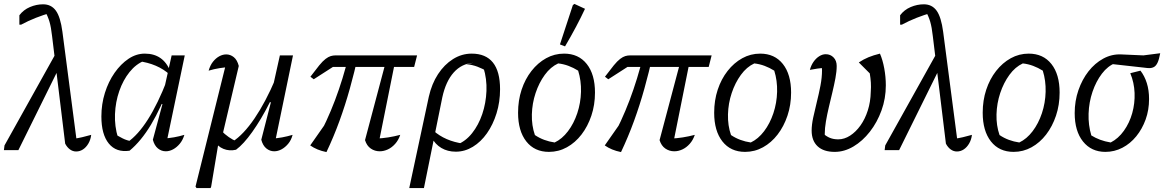

<svg xmlns="http://www.w3.org/2000/svg" viewBox="-51 -767 5957 981"><path d="M282 -33 215 -583Q210 -628 202 -655.5Q194 -683 178 -712L209 -702Q171 -691 132.5 -676Q94 -661 57 -641H48V-689Q69 -717 102 -731Q135 -745 169 -745Q211 -745 234.5 -712.5Q258 -680 268 -604L343 -30L326 -58Q347 -61 369 -66Q391 -71 415 -78Q412 -53 400.5 -33.5Q389 -14 373 -3.5Q357 7 338 7Q321 7 306.5 -3.5Q292 -14 282 -33ZM-31 0 -28 -24 243 -510 260 -439 43 0Z M611 3Q543 13 505 -33.5Q467 -80 467 -172Q467 -235 485 -292.5Q503 -350 534.5 -395Q566 -440 605.5 -466.5Q645 -493 689 -493Q783 -493 819 -403L817 -385Q755 -442 654 -455L687 -457Q644 -440 611 -399Q578 -358 558.5 -302Q539 -246 536.5 -184Q534 -122 552 -63L531 -85Q554 -71 575.5 -60Q597 -49 623 -45L600 -40Q708 -114 803 -359L821 -346Q771 -214 720.5 -130Q670 -46 611 3ZM797 -25 782 -59Q813 -61 838.5 -65.5Q864 -70 891 -78Q883 -51 867.5 -32.5Q852 -14 833.5 -4Q815 6 796 6Q774 6 756 -8.5Q738 -23 730 -53L779 -235L771 -237L826 -484H893Z M1078 -101Q1097 -81 1118 -66.5Q1139 -52 1157 -45L1137 -43Q1193 -79 1249.5 -162Q1306 -245 1357 -365L1370 -334Q1349 -287 1327 -243Q1305 -199 1282.5 -161.5Q1260 -124 1238 -93Q1216 -62 1195 -39Q1174 -16 1155 -2Q1121 6 1090.5 -6.5Q1060 -19 1046 -47ZM1284 -53 1333 -244 1326 -246 1379 -484H1446L1351 -25L1336 -59Q1363 -60 1390 -65Q1417 -70 1444 -78Q1437 -51 1421.5 -32.5Q1406 -14 1387.5 -4Q1369 6 1350 6Q1328 6 1310 -8.5Q1292 -23 1284 -53ZM1025 194H953L948 186L1108 -458L1140 -426Q1103 -424 1072 -419Q1041 -414 1015 -406Q1023 -434 1037.5 -452Q1052 -470 1069.5 -479.5Q1087 -489 1105 -489Q1126 -489 1143.5 -475Q1161 -461 1169 -430L1080 -53H1068L1028 186Z M1617 10Q1592 5 1571.5 -3.5Q1551 -12 1534 -24L1646 -184L1565 -48Q1619 -145 1660.5 -254.5Q1702 -364 1731 -484H1779Q1760 -399 1736.5 -314.5Q1713 -230 1683.5 -149Q1654 -68 1617 10ZM1883 -31 1870 -59Q1901 -60 1932.5 -65Q1964 -70 1994 -78Q1985 -51 1968 -32Q1951 -13 1930.5 -3.5Q1910 6 1889 6Q1864 6 1843.5 -8Q1823 -22 1814 -51L1929 -484H1974ZM1552 -362 1535 -375Q1562 -411 1580 -433Q1598 -455 1612.5 -466Q1627 -477 1639 -480.5Q1651 -484 1664 -484H2080L2065 -425H1650Z M2040 194 2140 -273Q2155 -339 2187 -388Q2219 -437 2263.5 -465Q2308 -493 2359 -493Q2431 -493 2467.5 -447.5Q2504 -402 2504 -311Q2504 -246 2486 -188Q2468 -130 2437 -86Q2406 -42 2365 -17Q2324 8 2278 8Q2236 8 2204 -11Q2172 -30 2155 -64L2163 -100Q2223 -46 2317 -33L2284 -28Q2328 -45 2361 -86.5Q2394 -128 2413 -184Q2432 -240 2434.5 -302Q2437 -364 2419 -422L2441 -401Q2415 -416 2389 -426Q2363 -436 2332 -439L2367 -446Q2308 -442 2267.5 -397Q2227 -352 2209 -270L2115 194Z M2754 9Q2680 9 2638 -44.5Q2596 -98 2596 -191Q2596 -254 2614 -308.5Q2632 -363 2664.5 -404.5Q2697 -446 2739.5 -469.5Q2782 -493 2831 -493Q2905 -493 2947 -440Q2989 -387 2989 -294Q2989 -231 2970.5 -176Q2952 -121 2920 -79.5Q2888 -38 2845.5 -14.5Q2803 9 2754 9ZM2783 -39Q2821 -57 2851 -96.5Q2881 -136 2898.5 -188.5Q2916 -241 2917.5 -298Q2919 -355 2903 -406Q2879 -421 2853.5 -430.5Q2828 -440 2801 -443Q2762 -425 2732.5 -384.5Q2703 -344 2685.5 -291.5Q2668 -239 2666.5 -182.5Q2665 -126 2682 -77Q2704 -62 2729.5 -52.5Q2755 -43 2783 -39ZM2836 -530 2810 -540 2876 -741 2884 -747 2938 -722Q2917 -677 2891.5 -629Q2866 -581 2836 -530Z M3122 10Q3097 5 3076.5 -3.5Q3056 -12 3039 -24L3151 -184L3070 -48Q3124 -145 3165.5 -254.5Q3207 -364 3236 -484H3284Q3265 -399 3241.5 -314.5Q3218 -230 3188.5 -149Q3159 -68 3122 10ZM3388 -31 3375 -59Q3406 -60 3437.5 -65Q3469 -70 3499 -78Q3490 -51 3473 -32Q3456 -13 3435.5 -3.5Q3415 6 3394 6Q3369 6 3348.5 -8Q3328 -22 3319 -51L3434 -484H3479ZM3057 -362 3040 -375Q3067 -411 3085 -433Q3103 -455 3117.5 -466Q3132 -477 3144 -480.5Q3156 -484 3169 -484H3585L3570 -425H3155Z M3756 9Q3682 9 3640 -44.5Q3598 -98 3598 -191Q3598 -254 3616 -308.5Q3634 -363 3666.5 -404.5Q3699 -446 3741.5 -469.5Q3784 -493 3833 -493Q3907 -493 3949 -440Q3991 -387 3991 -294Q3991 -231 3972.5 -176Q3954 -121 3922 -79.5Q3890 -38 3847.5 -14.5Q3805 9 3756 9ZM3785 -39Q3823 -57 3853 -96.5Q3883 -136 3900.5 -188.5Q3918 -241 3919.5 -298Q3921 -355 3905 -406Q3881 -421 3855.5 -430.5Q3830 -440 3803 -443Q3764 -425 3734.5 -384.5Q3705 -344 3687.5 -291.5Q3670 -239 3668.5 -182.5Q3667 -126 3684 -77Q3706 -62 3731.5 -52.5Q3757 -43 3785 -39Z M4214 9Q4157 9 4126.5 -19.5Q4096 -48 4096 -100Q4096 -129 4104 -166.5Q4112 -204 4122.5 -246Q4133 -288 4141 -329.5Q4149 -371 4149 -408Q4149 -415 4148 -424Q4147 -433 4146 -441L4181 -421Q4168 -421 4155 -420Q4142 -419 4125.5 -416.5Q4109 -414 4087 -410Q4093 -433 4105.5 -451Q4118 -469 4134.5 -479.5Q4151 -490 4168 -490Q4192 -490 4208 -473.5Q4224 -457 4224 -430Q4224 -402 4217.5 -367.5Q4211 -333 4202 -295.5Q4193 -258 4184 -220Q4175 -182 4169 -147Q4163 -112 4163 -83Q4163 -75 4163.5 -69.5Q4164 -64 4165 -61L4152 -87Q4171 -70 4189.5 -62.5Q4208 -55 4232 -55Q4263 -55 4292.5 -74Q4322 -93 4345.5 -126Q4369 -159 4383 -203Q4397 -247 4398 -297Q4400 -323 4398.5 -345.5Q4397 -368 4393 -392L4337 -448Q4361 -464 4386.5 -474.5Q4412 -485 4445 -493Q4459 -461 4467 -417.5Q4475 -374 4475 -331Q4475 -264 4453 -203Q4431 -142 4393.5 -94Q4356 -46 4309.5 -18.5Q4263 9 4214 9Z M4782 -33 4715 -583Q4710 -628 4702 -655.5Q4694 -683 4678 -712L4709 -702Q4671 -691 4632.5 -676Q4594 -661 4557 -641H4548V-689Q4569 -717 4602 -731Q4635 -745 4669 -745Q4711 -745 4734.5 -712.5Q4758 -680 4768 -604L4843 -30L4826 -58Q4847 -61 4869 -66Q4891 -71 4915 -78Q4912 -53 4900.5 -33.5Q4889 -14 4873 -3.5Q4857 7 4838 7Q4821 7 4806.5 -3.5Q4792 -14 4782 -33ZM4469 0 4472 -24 4743 -510 4760 -439 4543 0Z M5128 9Q5054 9 5012 -44.5Q4970 -98 4970 -191Q4970 -254 4988 -308.5Q5006 -363 5038.5 -404.5Q5071 -446 5113.5 -469.5Q5156 -493 5205 -493Q5279 -493 5321 -440Q5363 -387 5363 -294Q5363 -231 5344.5 -176Q5326 -121 5294 -79.5Q5262 -38 5219.5 -14.5Q5177 9 5128 9ZM5157 -39Q5195 -57 5225 -96.5Q5255 -136 5272.5 -188.5Q5290 -241 5291.5 -298Q5293 -355 5277 -406Q5253 -421 5227.5 -430.5Q5202 -440 5175 -443Q5136 -425 5106.5 -384.5Q5077 -344 5059.5 -291.5Q5042 -239 5040.5 -182.5Q5039 -126 5056 -77Q5078 -62 5103.5 -52.5Q5129 -43 5157 -39Z M5597 9Q5525 9 5482.5 -44Q5440 -97 5440 -189Q5440 -251 5459 -306Q5478 -361 5510.5 -402.5Q5543 -444 5586 -467.5Q5629 -491 5677 -489L5791 -484L5877 -495Q5871 -463 5863.5 -447Q5856 -431 5845.5 -425Q5835 -419 5821 -419Q5816 -419 5810.5 -419.5Q5805 -420 5798 -421L5601 -443L5648 -445Q5609 -430 5579 -390.5Q5549 -351 5531 -298Q5513 -245 5511 -186.5Q5509 -128 5525 -75Q5546 -62 5570 -53Q5594 -44 5624 -39Q5663 -59 5691.5 -99Q5720 -139 5734 -189Q5748 -239 5746 -292Q5744 -345 5724 -393L5776 -406Q5797 -379 5808.5 -342.5Q5820 -306 5820 -261Q5820 -205 5802.5 -156.5Q5785 -108 5754.5 -70.5Q5724 -33 5683.5 -12Q5643 9 5597 9Z"/></svg>

Font: Piazzolla 24pt
Style: Italic
Weight: 400
Italic angle: -11.3°
Designer: Juan Pablo del Peral
Foundry: Huerta Tipografica
Version: Version 2.005